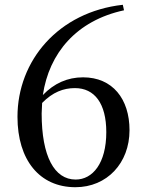

<svg xmlns="http://www.w3.org/2000/svg" viewBox="-20 -767 609 802"><path d="M295 15C427 15 521 -86 521 -223C521 -354 450 -444 327 -444C262 -444 206 -419 159 -370C185 -545 299 -681 498 -724L493 -747C224 -717 53 -514 53 -279C53 -99 145 15 295 15ZM156 -337C200 -382 245 -399 293 -399C375 -399 424 -335 424 -215C424 -85 367 -17 296 -17C207 -17 154 -114 154 -293Z"/></svg>

Font: Noto Serif TC Medium
Style: Regular
Weight: 500
Designer: Ryoko NISHIZUKA 西塚涼子 (kana & ideographs); Frank Grießhammer (Latin, Greek & Cyrillic); Wenlong ZHANG 张文龙 (bopomofo); San
Foundry: Adobe
Version: Version 2.001;hotconv 1.1.0;makeotfexe 2.6.0